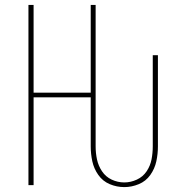

<svg xmlns="http://www.w3.org/2000/svg" viewBox="-20 -755 760 783"><path d="M487 8Q517 8 546 -4Q575 -16 593 -41.5Q611 -67 617.5 -97Q624 -127 624 -158V-530H603V-158Q603 -131 598 -105Q593 -79 578 -56.5Q563 -34 538 -22.5Q513 -11 487 -11Q460 -11 435.5 -22.5Q411 -34 396 -56.5Q381 -79 375.5 -105Q370 -131 370 -158V-735H350V-377H117V-735H96V0H117V-358H350V-158Q350 -127 356.5 -97Q363 -67 381 -41.5Q399 -16 427.5 -4Q456 8 487 8Z"/></svg>

Font: Iosevka Sparkle Thin
Style: Regular
Weight: 100
Designer: Belleve Invis
Foundry: Belleve Invis
Version: Version 4.5.0; ttfautohint (v1.8.3)